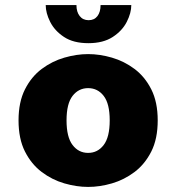

<svg xmlns="http://www.w3.org/2000/svg" viewBox="-20 -725 690 756"><path d="M327 11Q281.5 11 233.2 -3Q185 -17 144.2 -47.8Q103.5 -78.5 78.2 -128.5Q53 -178.5 53 -251Q53 -323 78.2 -373Q103.5 -423 144.2 -453.5Q185 -484 233.2 -498Q281.5 -512 327 -512Q373 -512 421 -498Q469 -484 509.8 -453.5Q550.5 -423 575.8 -373Q601 -323 601 -251Q601 -178.5 575.8 -128.5Q550.5 -78.5 509.8 -47.8Q469 -17 421 -3Q373 11 327 11ZM327 -123Q364.5 -123 388.2 -154Q412 -185 412 -251Q412 -317 388.2 -347.5Q364.5 -378 327 -378Q289.5 -378 265.8 -347.5Q242 -317 242 -251Q242 -185 265.8 -154Q289.5 -123 327 -123ZM328 -555Q269 -555 232 -579.5Q195 -604 177.5 -639Q160 -674 160 -705H281Q281 -678 293.8 -661.8Q306.5 -645.5 329 -645.5Q351.5 -645.5 363.8 -661.8Q376 -678 376 -705H497Q497 -674 479.2 -639Q461.5 -604 424 -579.5Q386.5 -555 328 -555Z"/></svg>

Font: Trispace ExtraBold
Style: Regular
Weight: 800
Designer: Tyler Finck
Foundry: Etcetera Type Company
Version: Version 1.210; ttfautohint (v1.8.3)